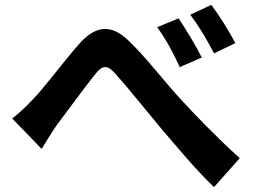

<svg xmlns="http://www.w3.org/2000/svg" viewBox="-20 -764 1040 784"><path d="M30 -280 150 -156C167 -183 190 -222 213 -255C256 -312 328 -410 368 -460C397 -497 417 -502 451 -463C499 -410 574 -316 636 -242C699 -168 782 -68 854 0L959 -118C864 -204 778 -293 714 -363C655 -427 576 -530 507 -596C434 -668 369 -661 300 -581C237 -509 161 -406 114 -358C84 -326 60 -304 30 -280ZM709 -689 622 -653C659 -601 685 -553 714 -490L804 -529C781 -575 738 -647 709 -689ZM843 -744 757 -704C794 -654 821 -609 854 -546L941 -588C918 -633 873 -704 843 -744Z"/></svg>

Font: Noto Sans CJK TC
Style: Bold
Weight: 700
Designer: Ryoko NISHIZUKA 西塚涼子 (kana, bopomofo & ideographs); Paul D. Hunt (Latin, Greek & Cyrillic); Sandoll Communications 산돌커뮤니
Foundry: Adobe
Version: Version 2.004;hotconv 1.0.118;makeotfexe 2.5.65603